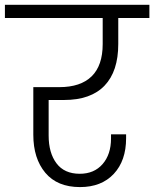

<svg xmlns="http://www.w3.org/2000/svg" viewBox="-49 -760 634 789"><path d="M-28.8 -686V-740.2H564.9V-686H437V-579.1Q437 -466.8 380.6 -408Q324.2 -349.1 213.9 -349.1H150.9V-203.1Q150.9 -131.8 183.1 -88.9Q215.3 -45.9 278.8 -45.9Q337.9 -45.9 372.6 -85.7Q407.2 -125.5 407.2 -190.9V-208H469.2V-191.9Q469.2 -99.6 418.5 -45.4Q367.7 8.8 279.8 8.8Q186.5 8.8 137.2 -50Q87.9 -108.9 87.9 -206.1V-401.9H194.8Q282.2 -401.9 327.6 -446.3Q373 -490.7 373 -579.1V-686Z"/></svg>

Font: SVN-Poppins Light
Style: Regular
Weight: 300
Designer: Ninad Kale (Devanagari), Jonny Pinhorn (Latin)
Foundry: Indian Type Foundry
Version: Version 3.002 2017